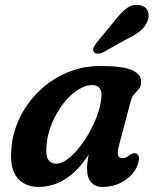

<svg xmlns="http://www.w3.org/2000/svg" viewBox="-20 -742 619 774"><path d="M459 -153Q446 -104.5 473 -104.5Q482.5 -104.5 489.5 -108.2Q496.5 -112 505 -118Q520.5 -128.5 531 -122.5Q548 -113 534 -75Q519 -37.5 480.8 -13Q442.5 11.5 391 11.5Q364 11.5 347.5 -7.2Q331 -26 331 -60.5Q331 -73.5 332.5 -87Q334 -100.5 337.5 -118.5Q253.5 11.5 134.5 11.5Q80.5 11.5 49.5 -25.8Q18.5 -63 26 -143.5Q30.5 -205.5 58.5 -264.8Q86.5 -324 134.5 -371.8Q182.5 -419.5 246.5 -447.8Q310.5 -476 386 -476Q478.5 -476 515.2 -458Q552 -440 549 -408Q547 -391.5 538.5 -381.5Q530 -371.5 521 -362.2Q512 -353 508 -338ZM167.5 -157.5Q163.5 -115 174.5 -98.5Q185.5 -82 205.5 -82Q231 -82 261.5 -107.8Q292 -133.5 319.8 -174.8Q347.5 -216 366.5 -263Q385.5 -310 389 -353Q391 -375.5 380.8 -387.2Q370.5 -399 352.5 -399Q322.5 -399 291.5 -378.2Q260.5 -357.5 234 -322.8Q207.5 -288 189.5 -245Q171.5 -202 167.5 -157.5ZM438 -653Q464 -687.5 489 -707.2Q514 -727 543.5 -721Q568 -716.5 575.8 -696.8Q583.5 -677 573.5 -654.5Q563.5 -632 544 -616.2Q524.5 -600.5 491 -584.5L395 -530.5Q384 -525.5 373.5 -525.8Q363 -526 358.5 -532.5Q353 -540 357.2 -549.8Q361.5 -559.5 369 -569.5Z"/></svg>

Font: Fraunces 9pt S100 SemiBold
Style: Italic
Weight: 600
Italic angle: -16°
Version: Version 1.000; ttfautohint (v1.8.3)